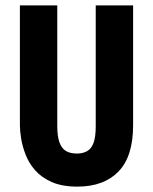

<svg xmlns="http://www.w3.org/2000/svg" viewBox="-20 -680 569 714"><path d="M268 14Q211 14 172.5 -3Q134 -20 110.5 -47Q87 -74 75 -105.5Q63 -137 58.5 -165.5Q54 -194 54 -214V-660H193V-211Q193 -172 201.5 -149.5Q210 -127 226 -118Q242 -109 266 -109Q288 -109 304 -118Q320 -127 328 -149Q336 -171 336 -211V-660H475V-214Q475 -98 420.5 -42Q366 14 268 14Z"/></svg>

Font: Bricolage Grotesque Condensed
Style: Bold
Weight: 700
Width: 3
Designer: Mathieu Triay
Foundry: Atelier Triay
Version: Version 1.001;gftools[0.9.33.dev8+g029e19f]